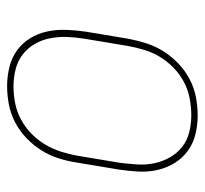

<svg xmlns="http://www.w3.org/2000/svg" viewBox="-38 -530 576 540"><g transform="rotate(-90 250.0 -260.0)"><path d="M195 8Q168 8 142 1.5Q116 -5 95.5 -20Q75 -35 61.5 -57Q48 -79 42 -105Q36 -131 37.5 -158.5Q39 -186 43 -213L63 -333Q67 -359 75 -384Q83 -409 97.5 -432Q112 -455 132 -474Q152 -493 176 -505.5Q200 -518 226 -523Q252 -528 278 -528Q305 -528 331.5 -521.5Q358 -515 378.5 -500Q399 -485 412.5 -463Q426 -441 431.5 -415Q437 -389 436 -361.5Q435 -334 431 -307L411 -187Q406 -161 398 -136Q390 -111 375.5 -88Q361 -65 341 -46Q321 -27 297 -14.5Q273 -2 247 3Q221 8 195 8ZM196 -10Q219 -10 243 -14.5Q267 -19 289 -30.5Q311 -42 329.5 -60Q348 -78 360.5 -99Q373 -120 380 -143.5Q387 -167 391 -190L411 -310Q415 -334 416 -358.5Q417 -383 412.5 -406.5Q408 -430 396.5 -450Q385 -470 367 -484Q349 -498 325.5 -504Q302 -510 277 -510Q254 -510 230.5 -505.5Q207 -501 185 -489.5Q163 -478 144.5 -460Q126 -442 113.5 -421Q101 -400 93.5 -376.5Q86 -353 82 -330L62 -210Q59 -186 57.5 -161.5Q56 -137 61 -113.5Q66 -90 77.5 -70Q89 -50 106.5 -36Q124 -22 147.5 -16Q171 -10 196 -10Z"/></g></svg>

Font: Iosevka Thin
Style: Italic
Weight: 100
Italic angle: -9°
Monospace: yes
Designer: Belleve Invis
Foundry: Belleve Invis
Version: Version 32.5.0; ttfautohint (v1.8.4)